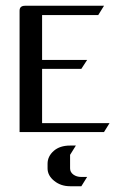

<svg xmlns="http://www.w3.org/2000/svg" viewBox="-20 -458 439 666"><path d="M47.9 0V-420.9Q47.9 -438 66.9 -438H340.8L320.8 -405.8H126V-250H282.2L262.2 -219.2H126V-30.8H359.9L340.8 0ZM145 109.9Q145 84 167 64.9Q188 46.9 223.1 46.9H243.2L223.1 79.1V126Q223.1 139.2 234.4 147.5Q245.6 155.8 262.2 155.8H282.2L262.2 188H223.1Q190.9 188 168 169.4Q145 150.9 145 126Z"/></svg>

Font: Hhenum
Style: Regular
Weight: 400
Designer: T. Christopher White
Version: Version 1.0